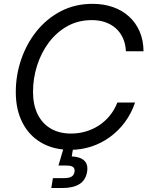

<svg xmlns="http://www.w3.org/2000/svg" viewBox="-20 -758 766 985"><path d="M340.8 10.7Q254.9 10.7 191.9 -25.9Q128.9 -62.5 95 -129.2Q61 -195.8 61 -285.6Q61 -372.6 88.9 -453.6Q116.7 -534.7 168.5 -598.9Q220.2 -663.1 292.7 -700.7Q365.2 -738.3 454.6 -738.3Q511.7 -738.3 559.3 -721.7Q606.9 -705.1 641.8 -673.3Q676.8 -641.6 696.3 -596.7Q715.8 -551.8 716.3 -495.1H626Q624 -533.7 610.4 -563.2Q596.7 -592.8 573.5 -613.3Q550.3 -633.8 519.3 -644.3Q488.3 -654.8 451.2 -654.8Q380.9 -654.8 325.2 -623.5Q269.5 -592.3 230.2 -539.6Q190.9 -486.8 170.2 -421.4Q149.4 -356 149.4 -287.1Q149.4 -220.2 173.1 -172.1Q196.8 -124 240.5 -98.4Q284.2 -72.8 344.2 -72.8Q383.3 -72.8 419.4 -83.3Q455.6 -93.8 486.8 -114Q518.1 -134.3 542.5 -163.8Q566.9 -193.4 582 -231.9H672.9Q653.8 -175.8 620.6 -131.1Q587.4 -86.4 543.2 -54.4Q499 -22.5 447.8 -5.9Q396.5 10.7 340.8 10.7ZM243.2 206.5 251.5 155.8H308.6Q334.5 155.8 347.2 147.9Q359.9 140.1 362.3 123.5Q364.7 106.9 355.2 99.1Q345.7 91.3 319.3 91.3H279.8L313 -21H358.9L355 2.4L348.1 44.4Q392.1 46.4 412.6 66.4Q433.1 86.4 426.8 123Q419.9 166 387.7 186.3Q355.5 206.5 300.8 206.5Z"/></svg>

Font: Inter 24pt
Style: Italic
Weight: 400
Italic angle: -9.3988°
Designer: Rasmus Andersson
Foundry: rsms
Version: Version 4.001;git-66647c0bb